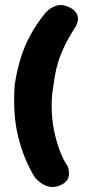

<svg xmlns="http://www.w3.org/2000/svg" viewBox="-20 -709 364 760"><path d="M208.8 28Q189 33.8 172.6 29.4Q156.2 25 144 16.5Q131.8 8 124.9 0.8Q118 -6.5 118 -6.5Q73 -80.5 51.5 -169.5Q30 -258.5 38.2 -373.5Q46.2 -425.5 60 -472.6Q73.8 -519.8 98.2 -566.1Q122.8 -612.5 161.8 -660.8Q161.8 -660.8 172.6 -670Q183.5 -679.2 202.1 -686.1Q220.8 -693 244.2 -684.5Q265.5 -676.5 275.4 -666Q285.2 -655.5 287.6 -644.6Q290 -633.8 287.6 -624.5Q285.2 -615.2 282.5 -609.5Q279.8 -603.8 279.8 -603.8Q252.8 -562.8 236.5 -528.9Q220.2 -495 210.9 -465.2Q201.5 -435.5 196.6 -404.6Q191.8 -373.8 186.8 -338.8Q182.8 -299 185.5 -257.2Q188.2 -215.5 197.4 -176.6Q206.5 -137.8 219.8 -105Q233 -72.2 248 -50.2Q248 -50.2 250.8 -41.2Q253.5 -32.2 253.1 -19Q252.8 -5.8 243.1 7.1Q233.5 20 208.8 28Z"/></svg>

Font: Sour Gummy Black
Style: Regular
Weight: 900
Version: Version 1.000